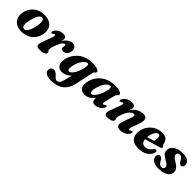

<svg xmlns="http://www.w3.org/2000/svg" viewBox="288 -1791 3356 3356"><g transform="rotate(45 1966.0 -113.0)"><path d="M331.5 -480Q410.5 -479.5 464.5 -449Q518.5 -418.5 541.2 -362.5Q564 -306.5 550 -230Q536 -155 493.8 -100Q451.5 -45 388 -15.2Q324.5 14.5 246 13.5Q167.5 13 114 -17.8Q60.5 -48.5 37.8 -104.5Q15 -160.5 29 -236.5Q43 -312 85 -367Q127 -422 190.2 -451.5Q253.5 -481 331.5 -480ZM241 -51.5Q277.5 -45.5 309 -87.2Q340.5 -129 363.5 -224.5Q406 -404 337 -415.5Q301 -421 269.8 -379.2Q238.5 -337.5 215.5 -242Q173 -63 241 -51.5Z M633.5 -341Q615 -350.5 633.5 -386.5Q655.5 -428.5 700.2 -454Q745 -479.5 802 -479.5Q870 -479.5 870 -420.5Q870 -406.5 865.8 -390Q861.5 -373.5 855 -355Q892.5 -421 938 -450.2Q983.5 -479.5 1023.5 -479.5Q1069 -479.5 1093 -451.8Q1117 -424 1115.5 -379Q1113.5 -321.5 1081.8 -289Q1050 -256.5 1009 -256.5Q979 -256.5 965.8 -269.8Q952.5 -283 952.5 -299.5Q952.5 -312.5 956.5 -324.5Q960.5 -336.5 960.5 -349Q960.5 -372.5 940 -372.5Q917.5 -372.5 890 -335Q862.5 -297.5 832 -207.5Q819.5 -172 814.5 -150.5Q809.5 -129 809.5 -111.5Q809.5 -95 816.5 -87Q823.5 -79 830.5 -71.5Q837.5 -64 837.5 -48Q837.5 -21.5 799.2 -4Q761 13.5 683.5 13.5Q632 13.5 621 -17.5Q610 -48.5 630 -104L701 -302Q714 -337.5 710.2 -351.8Q706.5 -366 695 -366Q683.5 -366 665 -350.5Q654.5 -341.5 647.5 -339.5Q640.5 -337.5 633.5 -341Z M1565 -10.5Q1538 116.5 1449.8 185.2Q1361.5 254 1213.5 254Q1134 254 1092.5 226.2Q1051 198.5 1051 153.5Q1051 123.5 1071.5 102Q1092 80.5 1127 80.5Q1153.5 80.5 1174.8 96.2Q1196 112 1214.8 132.8Q1233.5 153.5 1251.2 169.2Q1269 185 1288.5 185Q1318 185 1340.8 162.8Q1363.5 140.5 1377 85L1415.5 -68.5Q1383 -29.5 1338.5 -8Q1294 13.5 1245 13.5Q1180.5 13.5 1146 -27.2Q1111.5 -68 1121 -151Q1127.5 -212 1156.5 -270.5Q1185.5 -329 1234.8 -376.2Q1284 -423.5 1352.2 -451.5Q1420.5 -479.5 1505 -479.5Q1597.5 -479.5 1641 -461.5Q1684.5 -443.5 1681 -417Q1679 -401.5 1670.2 -394.8Q1661.5 -388 1652.2 -381Q1643 -374 1639.5 -358ZM1296.5 -156.5Q1292 -113.5 1302 -97.2Q1312 -81 1328 -81Q1349.5 -81 1373.5 -103Q1397.5 -125 1419.5 -162.8Q1441.5 -200.5 1458.2 -248.8Q1475 -297 1482.5 -349.5Q1492.5 -416 1459 -416Q1432 -416 1405 -392.8Q1378 -369.5 1355 -331.2Q1332 -293 1316.5 -247.2Q1301 -201.5 1296.5 -156.5Z M2148.5 -163.5Q2139 -126.5 2142.5 -112.2Q2146 -98 2156.5 -98Q2168 -98 2186.5 -114Q2197 -123 2204 -124.8Q2211 -126.5 2218 -123.5Q2236.5 -114 2218 -78Q2196 -36.5 2153.2 -11.5Q2110.5 13.5 2063 13.5Q2022.5 13.5 2005 -6.5Q1987.5 -26.5 1987.5 -62Q1987.5 -75.5 1989 -90.5Q1955.5 -41 1906.2 -13.8Q1857 13.5 1802.5 13.5Q1738 13.5 1703.5 -27.5Q1669 -68.5 1679 -153Q1685.5 -213.5 1714.8 -271.8Q1744 -330 1793.8 -376.8Q1843.5 -423.5 1911.2 -451.5Q1979 -479.5 2063 -479.5Q2155.5 -479.5 2199.5 -461Q2243.5 -442.5 2240 -416Q2238 -400.5 2229.2 -393.5Q2220.5 -386.5 2211.2 -379.5Q2202 -372.5 2197.5 -357ZM1854 -156Q1849.5 -113.5 1858.8 -97Q1868 -80.5 1884 -80.5Q1911.5 -80.5 1943.8 -117Q1976 -153.5 2003 -214.8Q2030 -276 2042 -350Q2053 -416 2018.5 -416Q1991 -416 1963.8 -392.5Q1936.5 -369 1913.5 -330.5Q1890.5 -292 1874.8 -246.2Q1859 -200.5 1854 -156Z M2321.5 -341Q2303 -350.5 2321.5 -386.5Q2344 -428.5 2389 -454Q2434 -479.5 2493.5 -479.5Q2571 -479.5 2571 -420.5Q2571 -404.5 2564 -385Q2557 -365.5 2547 -342.5Q2598.5 -418.5 2659.2 -449Q2720 -479.5 2771 -479.5Q2840.5 -479.5 2856 -435.2Q2871.5 -391 2846 -320L2791 -164Q2778.5 -128 2782 -114Q2785.5 -100 2797 -100Q2808.5 -100 2827 -115.5Q2837.5 -124.5 2844.5 -126.2Q2851.5 -128 2858.5 -125Q2877 -115.5 2858 -79.5Q2836 -37.5 2791.8 -12Q2747.5 13.5 2689 13.5Q2623 13.5 2607.8 -25.2Q2592.5 -64 2615.5 -129L2671 -287Q2685.5 -325.5 2681.8 -343.5Q2678 -361.5 2655.5 -361.5Q2624.5 -361.5 2584.5 -321.2Q2544.5 -281 2518 -209Q2503.5 -169.5 2496.2 -146.2Q2489 -123 2489 -108.5Q2489 -93 2494.2 -80.8Q2499.5 -68.5 2499.5 -52Q2499.5 -22.5 2463.2 -4.5Q2427 13.5 2362 13.5Q2315 13.5 2305 -17.5Q2295 -48.5 2315.5 -104.5L2388.5 -302Q2402 -337.5 2398.2 -351.8Q2394.5 -366 2383 -366Q2371 -366 2353 -350.5Q2342 -341.5 2335 -339.5Q2328 -337.5 2321.5 -341Z M3395 -146.5Q3385 -105 3352.8 -68.5Q3320.5 -32 3265.2 -9.2Q3210 13.5 3131.5 13.5Q3019 13.5 2970.8 -41.5Q2922.5 -96.5 2931 -190.5Q2938 -271 2980.2 -336.5Q3022.5 -402 3090.5 -440.8Q3158.5 -479.5 3243 -479.5Q3318 -479.5 3353.2 -442.2Q3388.5 -405 3395.5 -350Q3397 -339.5 3400.8 -331.8Q3404.5 -324 3411.5 -322Q3427 -318 3427 -303Q3427 -292.5 3418 -282.8Q3409 -273 3385.5 -266Q3356 -258 3307 -243.8Q3258 -229.5 3203.8 -213.8Q3149.5 -198 3105.5 -185Q3114.5 -88 3201 -88Q3241.5 -88 3275.2 -109.2Q3309 -130.5 3332.5 -165.5Q3345.5 -181.5 3354.5 -187Q3363.5 -192.5 3374 -192.5Q3386.5 -192 3393.8 -181.2Q3401 -170.5 3395 -146.5ZM3211 -419Q3188.5 -419 3166 -395.8Q3143.5 -372.5 3127 -331.2Q3110.5 -290 3106 -236.5Q3139.5 -246.5 3176.5 -258Q3213.5 -269.5 3241.5 -278.5Q3249 -312 3249.5 -357Q3249.5 -385.5 3239.5 -402.2Q3229.5 -419 3211 -419Z M3652.5 -42.5Q3677.5 -42.5 3692.2 -56Q3707 -69.5 3707 -90.5Q3707 -112.5 3690.8 -130.8Q3674.5 -149 3620.5 -179Q3559 -213.5 3534 -244.2Q3509 -275 3509 -320Q3509 -363 3536.8 -399.2Q3564.5 -435.5 3617.8 -457.5Q3671 -479.5 3747.5 -479.5Q3837 -479.5 3880.8 -447Q3924.5 -414.5 3925 -366Q3925 -334.5 3912.2 -318Q3899.5 -301.5 3876.5 -301.5Q3855.5 -301.5 3839.8 -315Q3824 -328.5 3808 -363.5Q3791.5 -394.5 3772.2 -410.2Q3753 -426 3727 -426Q3702 -426 3687.5 -413Q3673 -400 3673 -377.5Q3673 -357 3689.5 -335.8Q3706 -314.5 3759.5 -281.5Q3804.5 -254 3829 -232Q3853.5 -210 3863 -187.5Q3872.5 -165 3872.5 -136.5Q3872.5 -92.5 3843.5 -58.8Q3814.5 -25 3762 -5.8Q3709.5 13.5 3638.5 13.5Q3538 13.5 3492.2 -22.2Q3446.5 -58 3447 -106.5Q3447.5 -134.5 3460.5 -151Q3473.5 -167.5 3495.5 -167.5Q3521 -167.5 3538 -151.8Q3555 -136 3570.5 -103.5Q3589 -69 3608.5 -55.8Q3628 -42.5 3652.5 -42.5Z"/></g></svg>

Font: Fraunces 9pt
Style: Bold Italic
Weight: 700
Italic angle: -16°
Version: Version 1.000;[b76b70a41]